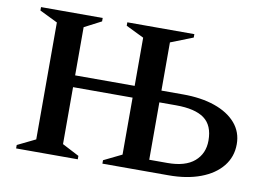

<svg xmlns="http://www.w3.org/2000/svg" viewBox="-72 -772 1221 883"><g transform="rotate(10 538.0 -330.0)"><path d="M52 0V-16L136 -57V-603L52 -644V-660H340V-644L261 -603V-378H539V-603L455 -644V-660H768V-644L664 -603V-378H765Q850 -378 913.5 -356Q977 -334 1012.5 -293Q1048 -252 1048 -195Q1048 -136 1012.5 -92Q977 -48 913 -24Q849 0 764 0H455V-16L539 -57V-323H261V-57L340 -16V0ZM742 -323H664V-55H749Q832 -55 874.5 -91.5Q917 -128 917 -189Q917 -260 874 -291.5Q831 -323 742 -323Z"/></g></svg>

Font: Spectral SC SemiBold
Style: Regular
Weight: 600
Designer: Jean-Baptiste Levee
Foundry: Production Type
Version: Version 2.001